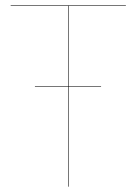

<svg xmlns="http://www.w3.org/2000/svg" viewBox="-20 -700 512 720"><path d="M237 -678V-376H359V-374H237V0H235V-374H111V-376H235V-678H20V-680H452V-678Z"/></svg>

Font: FiraGO Two
Style: Regular
Weight: 100
Designer: bBox Type
Foundry: bBox Type GmbH
Version: Version 1.001